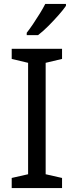

<svg xmlns="http://www.w3.org/2000/svg" viewBox="-20 -964 379 984"><path d="M298 0H40V-52L124 -71V-642L40 -662V-714H298V-662L214 -642V-71L298 -52ZM318 -934Q306 -916 281 -887.5Q256 -859 227.5 -830.5Q199 -802 175 -784H117V-796Q132 -815 149.5 -841Q167 -867 184 -894.5Q201 -922 212 -944H318Z"/></svg>

Font: Noto Sans Old Permic
Style: Regular
Weight: 400
Designer: Monotype Design Team
Foundry: Monotype Imaging Inc.
Version: Version 2.001; ttfautohint (v1.8.4.7-5d5b)